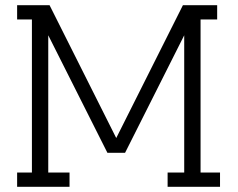

<svg xmlns="http://www.w3.org/2000/svg" viewBox="-20 -720 917 740"><path d="M626 0V-55H690V-584L462 -131H394L166 -584V-55H248V0H46V-55H103V-645H46V-700H171L428 -188L685 -700H817V-645H753V-55H828V0Z"/></svg>

Font: Antic Slab
Style: Regular
Weight: 400
Designer: Santiago Orozco
Foundry: Santiago Orozco
Version: Version 001.001